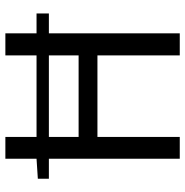

<svg xmlns="http://www.w3.org/2000/svg" viewBox="-7 -689 696 722"><g transform="rotate(-90 341.0 -328.0)"><path d="M576.7 -492.2V0H493.7V-309.6H187V0H105V-492.2H29.8V-533.7L105 -538.6V-655.8H187V-538.6H493.7V-655.8H576.7V-538.6H651.4V-492.2ZM187 -492.2V-380.4H493.7V-492.2Z"/></g></svg>

Font: Varta
Style: Regular
Weight: 400
Designer: Joana Correia, Viktoriya Grabowska, Eben Sorkin
Foundry: Sorkin Type
Version: Version 1.002; ttfautohint (v1.3) -l 8 -r 24 -G 200 -x 12 -H